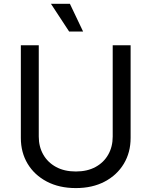

<svg xmlns="http://www.w3.org/2000/svg" viewBox="-20 -962 784 994"><path d="M372.6 11.7Q286.6 11.7 222.4 -22Q158.2 -55.7 123 -114.3Q87.9 -172.9 87.9 -247.6V-727.5H180.7V-254.9Q180.7 -202.6 203.9 -161.9Q227.1 -121.1 270 -97.7Q313 -74.2 372.6 -74.2Q432.1 -74.2 474.9 -97.7Q517.6 -121.1 540.5 -161.9Q563.5 -202.6 563.5 -254.9V-727.5H656.2V-247.6Q656.2 -172.9 621.1 -114.3Q585.9 -55.7 522.2 -22Q458.5 11.7 372.6 11.7ZM337.9 -798.8 243.7 -942.4H341.8L410.2 -798.8Z"/></svg>

Font: Inter Variable
Style: Regular
Weight: 400
Designer: Rasmus Andersson
Foundry: rsms
Version: Version 4.001;git-9221beed3